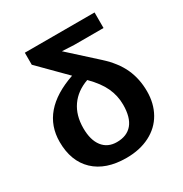

<svg xmlns="http://www.w3.org/2000/svg" viewBox="-170 -855 946 993"><g transform="rotate(-30 303.0 -358.0)"><path d="M422.9 -237.8Q422.9 -291.5 400.6 -339.8Q378.4 -388.2 325.7 -440.9Q256.8 -416.5 220.2 -364Q183.6 -311.5 183.6 -234.9Q183.6 -164.1 213.9 -125Q244.1 -85.9 298.8 -85.9Q359.4 -85.9 391.1 -124Q422.9 -162.1 422.9 -237.8ZM358.4 -631.8 286.6 -635.3 444.3 -492.2Q508.3 -434.1 536.4 -372.3Q564.5 -310.5 564.5 -235.8Q564.5 -163.6 533 -107.7Q501.5 -51.8 441.4 -21Q381.3 9.8 301.3 9.8Q178.2 9.8 110.1 -54.9Q42 -119.6 42 -234.9Q42 -421.4 269 -499.5L116.7 -652.8V-724.6H533.2V-631.8Z"/></g></svg>

Font: Liberation Sans
Style: Bold
Weight: 700
Designer: Steve Matteson
Foundry: Ascender Corporation
Version: Version 2.1.5